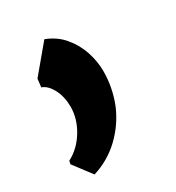

<svg xmlns="http://www.w3.org/2000/svg" viewBox="-120 -209 484 528"><g transform="rotate(-30 122.0 55.5)"><path d="M30 251 -13.4 193.6 -11.4 183.6Q23.2 165.6 44.7 129.9Q66.2 94.2 66.2 56.6Q66.2 25.2 53.7 0.9Q41.2 -23.3 22.8 -29.8L25.8 -55.8L96.4 -140.2Q130.1 -127.4 151.4 -101.8Q172.8 -76.2 183 -45Q193.2 -13.8 193.2 16.4Q193.2 68.8 173.5 118.2Q153.1 165.7 116.3 200.7Q79.5 235.7 30 251Z"/></g></svg>

Font: Merriweather Sans Variable Regular
Style: Italic
Weight: 300
Italic angle: -8°
Designer: Eben Sorkin
Foundry: Eben Sorkin
Version: Version 2.001